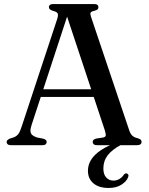

<svg xmlns="http://www.w3.org/2000/svg" viewBox="-20 -720 739 952"><path d="M570 -17.5 579.5 -1.5Q535.5 22 514 50Q492.5 78 492.5 115Q492.5 145 506.8 160.2Q521 175.5 542.5 175.5Q558 175.5 571.5 167.8Q585 160 593.5 147Q597 142.5 600.5 140.8Q604 139 608.5 140Q613 141 615.8 145.8Q618.5 150.5 615.5 158Q608.5 178.5 583 195.2Q557.5 212 519 212Q470.5 212 443.2 189Q416 166 416 126.5Q416 97.5 432 71.8Q448 46 482 23.5Q516 1 570 -17.5ZM168 -277.5H462L464.5 -239.5H163.5ZM211.5 -16Q211.5 -9 206.2 -4.5Q201 0 189.5 0H35.5Q24.5 0 18.8 -4.2Q13 -8.5 13 -16Q13 -21.5 16.8 -25.2Q20.5 -29 29.5 -33L49.5 -39.5Q63.5 -45.5 71.5 -56.5Q79.5 -67.5 88.5 -95.5L264 -627Q269.5 -645 266 -653Q262.5 -661 245 -665.5Q232.5 -669 227.5 -673.5Q222.5 -678 222.5 -684.5Q222.5 -692 228 -696Q233.5 -700 245 -700H446Q457.5 -700 462.8 -696Q468 -692 468 -684.5Q468 -677.5 463.2 -673.2Q458.5 -669 446.5 -666Q432 -663 429.2 -657Q426.5 -651 431 -637.5L619.5 -77.5Q625.5 -58 634.8 -48.5Q644 -39 661.5 -35Q673.5 -31.5 677.8 -27.2Q682 -23 682 -16Q682 -9 676.2 -4.5Q670.5 0 659 0H462Q450.5 0 445 -4.5Q439.5 -9 439.5 -16Q439.5 -22.5 443.8 -26.5Q448 -30.5 457 -33L491 -38Q504 -41 504.5 -49Q505 -57 499.5 -74.5L307 -654.5L321 -663L136.5 -100Q130.5 -82 131 -70.2Q131.5 -58.5 139.2 -51.2Q147 -44 162.5 -38.5L194 -32.5Q203 -30 207.2 -26.2Q211.5 -22.5 211.5 -16Z"/></svg>

Font: Fraunces 36pt
Style: Regular
Weight: 400
Version: Version 1.000;[b76b70a41]